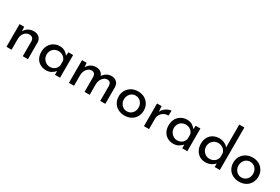

<svg xmlns="http://www.w3.org/2000/svg" viewBox="85 -1900 4431 3034"><g transform="rotate(30 2300.0 -382.5)"><path d="M472.7 -305.7V0H378.9V-274.4Q377 -309.6 357.9 -329.1Q338.9 -348.6 300.8 -349.6Q246.1 -349.6 210 -305.7Q173.8 -261.7 173.8 -194.3V0H81.1V-414.1H165L170.9 -334Q193.4 -378.9 237.3 -404.3Q281.2 -429.7 337.9 -429.7Q396.5 -429.7 434.1 -395.5Q471.7 -361.3 472.7 -305.7Z M1058.6 -414.1V0H965.8V-68.4Q943.4 -39.1 901.4 -14.6Q859.4 9.8 806.6 9.8Q748 9.8 700.2 -15.6Q652.3 -41 625 -89.8Q597.7 -138.7 597.7 -207Q597.7 -275.4 626 -325.7Q654.3 -376 703.1 -403.3Q752 -430.7 810.5 -430.7Q863.3 -430.7 902.3 -407.7Q941.4 -384.8 965.8 -347.7L972.7 -414.1ZM965.8 -172.9V-254.9Q954.1 -298.8 916 -326.2Q877.9 -353.5 829.1 -353.5Q792 -353.5 760.3 -335.9Q728.5 -318.4 710 -285.6Q691.4 -252.9 691.4 -211.9Q691.4 -171.9 710.4 -139.2Q729.5 -106.4 761.7 -86.9Q793.9 -67.4 832 -67.4Q882.8 -67.4 919.4 -95.7Q956.1 -124 965.8 -172.9Z M1884.8 -306.6V0H1792V-273.4Q1789.1 -346.7 1725.6 -349.6Q1689.5 -349.6 1661.1 -328.1Q1632.8 -306.6 1616.7 -272Q1600.6 -237.3 1599.6 -197.3V0H1505.9V-273.4Q1502.9 -346.7 1437.5 -349.6Q1402.3 -349.6 1374 -328.1Q1345.7 -306.6 1329.6 -271.5Q1313.5 -236.3 1313.5 -196.3V0H1220.7V-414.1H1304.7L1311.5 -335.9Q1335.9 -380.9 1377.4 -405.8Q1418.9 -430.7 1471.7 -430.7Q1521.5 -430.7 1555.7 -407.2Q1589.8 -383.8 1599.6 -342.8Q1626 -383.8 1666 -407.2Q1706.1 -430.7 1752 -430.7Q1811.5 -430.7 1847.2 -397Q1882.8 -363.3 1884.8 -306.6Z M2239.3 -430.7Q2305.7 -430.7 2356.9 -401.9Q2408.2 -373 2436.5 -323.2Q2464.8 -273.4 2464.8 -210.9Q2464.8 -149.4 2436.5 -98.6Q2408.2 -47.9 2356 -19Q2303.7 9.8 2237.3 9.8Q2171.9 9.8 2119.6 -17.6Q2067.4 -44.9 2038.1 -94.7Q2008.8 -144.5 2008.8 -210.9Q2008.8 -272.5 2038.1 -322.8Q2067.4 -373 2120.1 -401.9Q2172.9 -430.7 2239.3 -430.7ZM2236.3 -67.4Q2293.9 -67.4 2332 -108.4Q2370.1 -149.4 2370.1 -210Q2370.1 -270.5 2332 -312Q2293.9 -353.5 2236.3 -353.5Q2198.2 -353.5 2168 -334.5Q2137.7 -315.4 2120.1 -282.2Q2102.5 -249 2102.5 -210Q2102.5 -170.9 2120.1 -138.2Q2137.7 -105.5 2168.5 -86.4Q2199.2 -67.4 2236.3 -67.4Z M2845.7 -430.7 2841.8 -337.9Q2796.9 -339.8 2760.3 -319.8Q2723.6 -299.8 2703.1 -264.2Q2682.6 -228.5 2682.6 -189.5V0H2589.8V-414.1H2672.9L2679.7 -316.4Q2695.3 -349.6 2725.1 -376Q2754.9 -402.3 2787.6 -416Q2820.3 -429.7 2845.7 -430.7Z M3380.9 -414.1V0H3288.1V-68.4Q3265.6 -39.1 3223.6 -14.6Q3181.6 9.8 3128.9 9.8Q3070.3 9.8 3022.5 -15.6Q2974.6 -41 2947.3 -89.8Q2919.9 -138.7 2919.9 -207Q2919.9 -275.4 2948.2 -325.7Q2976.6 -376 3025.4 -403.3Q3074.2 -430.7 3132.8 -430.7Q3185.5 -430.7 3224.6 -407.7Q3263.7 -384.8 3288.1 -347.7L3294.9 -414.1ZM3288.1 -172.9V-254.9Q3276.4 -298.8 3238.3 -326.2Q3200.2 -353.5 3151.4 -353.5Q3114.3 -353.5 3082.5 -335.9Q3050.8 -318.4 3032.2 -285.6Q3013.7 -252.9 3013.7 -211.9Q3013.7 -171.9 3032.7 -139.2Q3051.8 -106.4 3084 -86.9Q3116.2 -67.4 3154.3 -67.4Q3205.1 -67.4 3241.7 -95.7Q3278.3 -124 3288.1 -172.9Z M3974.6 -775.4V0H3880.9V-65.4Q3850.6 -30.3 3807.1 -10.3Q3763.7 9.8 3711.9 9.8Q3654.3 9.8 3606.9 -18.1Q3559.6 -45.9 3533.2 -96.7Q3506.8 -147.5 3506.8 -212.9Q3506.8 -280.3 3534.7 -329.6Q3562.5 -378.9 3611.8 -404.8Q3661.1 -430.7 3722.7 -430.7Q3769.5 -430.7 3813 -411.1Q3856.4 -391.6 3881.8 -358.4V-775.4ZM3880.9 -176.8V-254.9Q3869.1 -299.8 3830.1 -328.6Q3791 -357.4 3741.2 -357.4Q3703.1 -357.4 3670.9 -338.9Q3638.7 -320.3 3619.6 -287.6Q3600.6 -254.9 3600.6 -213.9Q3600.6 -173.8 3619.6 -141.1Q3638.7 -108.4 3670.9 -89.4Q3703.1 -70.3 3741.2 -70.3Q3794.9 -70.3 3832.5 -99.1Q3870.1 -127.9 3880.9 -176.8Z M4330.1 -430.7Q4396.5 -430.7 4447.8 -401.9Q4499 -373 4527.3 -323.2Q4555.7 -273.4 4555.7 -210.9Q4555.7 -149.4 4527.3 -98.6Q4499 -47.9 4446.8 -19Q4394.5 9.8 4328.1 9.8Q4262.7 9.8 4210.4 -17.6Q4158.2 -44.9 4128.9 -94.7Q4099.6 -144.5 4099.6 -210.9Q4099.6 -272.5 4128.9 -322.8Q4158.2 -373 4210.9 -401.9Q4263.7 -430.7 4330.1 -430.7ZM4327.1 -67.4Q4384.8 -67.4 4422.9 -108.4Q4460.9 -149.4 4460.9 -210Q4460.9 -270.5 4422.9 -312Q4384.8 -353.5 4327.1 -353.5Q4289.1 -353.5 4258.8 -334.5Q4228.5 -315.4 4210.9 -282.2Q4193.4 -249 4193.4 -210Q4193.4 -170.9 4210.9 -138.2Q4228.5 -105.5 4259.3 -86.4Q4290 -67.4 4327.1 -67.4Z"/></g></svg>

Font: Josefin Sans CFJ
Style: Regular
Weight: 400
Designer: Santiago Orozco
Foundry: Typemade
Version: Version 2.000